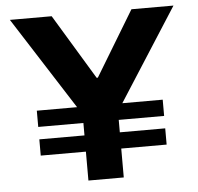

<svg xmlns="http://www.w3.org/2000/svg" viewBox="-50 -744 805 782"><g transform="rotate(-5 352.5 -353.0)"><path d="M280.3 -131.8H95.7V-198.2H280.3V-249H95.7V-315.4H260.3L18.6 -693.4H189.5L350.1 -427.7H355L515.6 -693.4H687.5L445.3 -315.4H610.4V-249H424.8V-198.2H610.4V-131.8H424.8V-13.7H280.3Z"/></g></svg>

Font: Wanted Sans
Style: Bold
Weight: 700
Designer: Original Design by Kil Hyung-jin and Kang Hanbin, Wanted Lab, Inc; Hangeul from Source Han Sans by Jang Soo-young and Ka
Foundry: Wanted Lab, Inc.
Version: Version 1.000